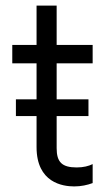

<svg xmlns="http://www.w3.org/2000/svg" viewBox="-20 -660 385 688"><path d="M312 -433V-499H183V-640H111V-499H24V-433H111V-304H37V-244H111V-133C111 -5 205 8 246 8C271 8 293 3 312 -4V-72C298 -65 279 -60 255 -60C202 -60 183 -79 183 -129V-244H297V-304H183V-433H312Z"/></svg>

Font: Maven Pro
Style: Regular
Weight: 400
Designer: Joe Prince
Foundry: Joe Prince
Version: Version 1.003